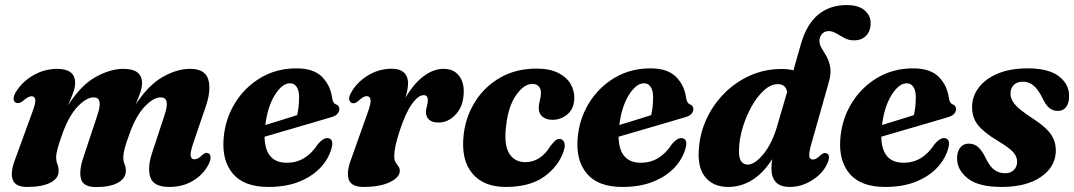

<svg xmlns="http://www.w3.org/2000/svg" viewBox="-20 -746 4353 778"><path d="M316.5 -104 375 -280.5Q399 -351.5 359.5 -351.5Q330.5 -351.5 295.2 -314.8Q260 -278 234 -207Q220 -168.5 213.8 -145.5Q207.5 -122.5 207.5 -108Q207.5 -93.5 212.5 -81Q217.5 -68.5 217.5 -52.5Q217.5 -23 184 -5.8Q150.5 11.5 89.5 11.5Q41.5 11.5 31.2 -18.8Q21 -49 42.5 -103.5L111.5 -293Q125 -328.5 123 -342.2Q121 -356 108 -356Q94 -356 70.5 -335Q55.5 -325 45.5 -329.5Q36 -332.5 35.2 -344.8Q34.5 -357 44 -372.5Q69.5 -415 115 -441Q160.5 -467 211.5 -467Q284.5 -467 284.5 -410Q284.5 -391 275.8 -368Q267 -345 255.5 -319Q308 -401 367.5 -434Q427 -467 480 -467Q556 -467 555.5 -409Q555.5 -391 547.8 -369Q540 -347 530 -323Q581 -401 639 -434Q697 -467 750.5 -467Q812 -467 824.2 -423Q836.5 -379 813 -312.5L762 -162.5Q750.5 -128.5 752.8 -114.5Q755 -100.5 767.5 -100.5Q775 -100.5 782.5 -104.5Q790 -108.5 801.5 -119.5Q815 -130 823.5 -125Q832 -122 833.2 -110.2Q834.5 -98.5 825 -79.5Q804 -39 762.5 -13.8Q721 11.5 666 11.5Q603 11.5 589.5 -26.8Q576 -65 596.5 -127L647 -280.5Q671 -351.5 631 -351.5Q602 -351.5 566.5 -314.2Q531 -277 505 -204.5Q490.5 -166 485 -143.5Q479.5 -121 479.5 -108Q479.5 -93 484.8 -80.8Q490 -68.5 490 -53Q489.5 -23 457.8 -5.5Q426 12 369.5 12Q317.5 12 308.5 -20.2Q299.5 -52.5 316.5 -104Z M1325.5 -154Q1316.5 -110.5 1284 -72.8Q1251.5 -35 1197 -11.8Q1142.5 11.5 1068 11.5Q969.5 11.5 924.2 -41.5Q879 -94.5 886 -183.5Q892 -262.5 931.5 -327.2Q971 -392 1035.5 -430.5Q1100 -469 1181 -469Q1251 -469 1285.2 -434.2Q1319.5 -399.5 1326 -348Q1329.5 -327 1341.5 -323Q1354.5 -318.5 1355 -304.5Q1355 -294 1347.2 -284.8Q1339.5 -275.5 1318.5 -270Q1291 -262 1244.5 -248.2Q1198 -234.5 1146.2 -219.5Q1094.5 -204.5 1052 -192Q1054 -86.5 1142.5 -86.5Q1219.5 -86.5 1268 -162Q1290.5 -188 1307.5 -186.5Q1330.5 -184.5 1325.5 -154ZM1155 -408.5Q1123.5 -408.5 1094 -361.5Q1064.5 -314.5 1055 -239.5Q1087.5 -249.5 1122.5 -260.2Q1157.5 -271 1184 -279.5Q1191.5 -309 1192 -352Q1192 -378 1182.5 -393.2Q1173 -408.5 1155 -408.5Z M1409 -328Q1399.5 -329.5 1395.8 -339.8Q1392 -350 1400.5 -366.5Q1422.5 -409.5 1468 -438.5Q1513.5 -467.5 1568 -467.5Q1600.5 -467.5 1617 -451.8Q1633.5 -436 1633.5 -409Q1633.5 -396.5 1630.5 -381.2Q1627.5 -366 1623 -350Q1656.5 -407.5 1696.5 -437.2Q1736.5 -467 1777.5 -467Q1817.5 -467 1839.2 -440Q1861 -413 1859 -369Q1857 -314.5 1826.5 -282Q1796 -249.5 1757.5 -249.5Q1730 -249.5 1718 -261.8Q1706 -274 1706 -290.5Q1706 -303.5 1709.8 -315.5Q1713.5 -327.5 1713.5 -340.5Q1713.5 -360.5 1697 -360.5Q1675 -360.5 1649.2 -324.8Q1623.5 -289 1599 -214.5Q1587.5 -178.5 1582.5 -154.8Q1577.5 -131 1577.5 -112Q1577.5 -97.5 1583 -88.5Q1588.5 -79.5 1594.2 -72Q1600 -64.5 1600 -54Q1600 -27.5 1559.8 -8Q1519.5 11.5 1453.5 11.5Q1402.5 11.5 1392.8 -19.8Q1383 -51 1404.5 -105.5L1470.5 -291.5Q1483.5 -326.5 1481.5 -341.5Q1479.5 -356.5 1466 -356.5Q1459 -356.5 1451.2 -352Q1443.5 -347.5 1431 -336Q1418.5 -325.5 1409 -328Z M2137 -406Q2103.5 -406 2071.8 -361.2Q2040 -316.5 2031 -238Q2021 -161 2042.8 -125Q2064.5 -89 2108.5 -89Q2171.5 -89 2211.5 -156Q2222 -168.5 2229.5 -175.8Q2237 -183 2247.5 -183Q2259 -183 2265.5 -170.8Q2272 -158.5 2264.5 -135Q2244 -72.5 2185.5 -30.5Q2127 11.5 2029.5 11.5Q1938.5 11.5 1892.8 -44.5Q1847 -100.5 1859 -201.5Q1867.5 -274.5 1905.8 -335Q1944 -395.5 2007.5 -431.8Q2071 -468 2154 -468Q2207.5 -468 2242 -450.5Q2276.5 -433 2292.5 -405Q2308.5 -377 2307 -345.5Q2305.5 -304.5 2279 -282.5Q2252.5 -260.5 2219 -260.5Q2192.5 -260.5 2177.5 -273.8Q2162.5 -287 2163 -309Q2163.5 -325.5 2167.5 -339Q2171.5 -352.5 2172 -370Q2172 -386 2163 -396Q2154 -406 2137 -406Z M2760 -154Q2751 -110.5 2718.5 -72.8Q2686 -35 2631.5 -11.8Q2577 11.5 2502.5 11.5Q2404 11.5 2358.8 -41.5Q2313.5 -94.5 2320.5 -183.5Q2326.5 -262.5 2366 -327.2Q2405.5 -392 2470 -430.5Q2534.5 -469 2615.5 -469Q2685.5 -469 2719.8 -434.2Q2754 -399.5 2760.5 -348Q2764 -327 2776 -323Q2789 -318.5 2789.5 -304.5Q2789.5 -294 2781.8 -284.8Q2774 -275.5 2753 -270Q2725.5 -262 2679 -248.2Q2632.5 -234.5 2580.8 -219.5Q2529 -204.5 2486.5 -192Q2488.5 -86.5 2577 -86.5Q2654 -86.5 2702.5 -162Q2725 -188 2742 -186.5Q2765 -184.5 2760 -154ZM2589.5 -408.5Q2558 -408.5 2528.5 -361.5Q2499 -314.5 2489.5 -239.5Q2522 -249.5 2557 -260.2Q2592 -271 2618.5 -279.5Q2626 -309 2626.5 -352Q2626.5 -378 2617 -393.2Q2607.5 -408.5 2589.5 -408.5Z M3331.5 -81Q3311.5 -40.5 3269 -14.5Q3226.5 11.5 3180.5 11.5Q3142 11.5 3124 -7.8Q3106 -27 3106 -62.5Q3106 -80.5 3109 -101Q3073 -44.5 3027.8 -16.5Q2982.5 11.5 2931 11.5Q2868 11.5 2835.8 -30.8Q2803.5 -73 2813 -154.5Q2818.5 -213.5 2845.5 -269.5Q2872.5 -325.5 2917.2 -370Q2962 -414.5 3020.8 -440.5Q3079.5 -466.5 3148 -466.5Q3173.5 -466.5 3195 -461L3225.5 -568Q3249.5 -650 3296.8 -687.8Q3344 -725.5 3410.5 -725.5Q3459 -725.5 3483.5 -704Q3508 -682.5 3508 -653.5Q3508 -620.5 3489.8 -601.5Q3471.5 -582.5 3440.5 -582.5Q3419 -582.5 3401.8 -591.8Q3384.5 -601 3369 -610.5Q3353.5 -620 3338 -620Q3321.5 -620 3311.5 -609.2Q3301.5 -598.5 3300.5 -582Q3300 -566.5 3309.2 -551.2Q3318.5 -536 3329 -517.8Q3339.5 -499.5 3344 -474.2Q3348.5 -449 3338.5 -413.5L3267.5 -162.5Q3257.5 -127.5 3259.2 -113.5Q3261 -99.5 3274 -99.5Q3287.5 -99.5 3307 -119Q3320 -129.5 3329.5 -124.5Q3348 -117.5 3331.5 -81ZM2974.5 -140.5Q2973 -107 2983 -93Q2993 -79 3009.5 -79Q3038.5 -79 3073.8 -122Q3109 -165 3130 -238L3169.5 -373.5Q3164 -405 3131.5 -405Q3103.5 -405 3076 -380.2Q3048.5 -355.5 3026 -315.5Q3003.5 -275.5 2989.5 -229.2Q2975.5 -183 2974.5 -140.5Z M3824.5 -154Q3815.5 -110.5 3783 -72.8Q3750.5 -35 3696 -11.8Q3641.5 11.5 3567 11.5Q3468.5 11.5 3423.2 -41.5Q3378 -94.5 3385 -183.5Q3391 -262.5 3430.5 -327.2Q3470 -392 3534.5 -430.5Q3599 -469 3680 -469Q3750 -469 3784.2 -434.2Q3818.5 -399.5 3825 -348Q3828.5 -327 3840.5 -323Q3853.5 -318.5 3854 -304.5Q3854 -294 3846.2 -284.8Q3838.5 -275.5 3817.5 -270Q3790 -262 3743.5 -248.2Q3697 -234.5 3645.2 -219.5Q3593.5 -204.5 3551 -192Q3553 -86.5 3641.5 -86.5Q3718.5 -86.5 3767 -162Q3789.5 -188 3806.5 -186.5Q3829.5 -184.5 3824.5 -154ZM3654 -408.5Q3622.5 -408.5 3593 -361.5Q3563.5 -314.5 3554 -239.5Q3586.5 -249.5 3621.5 -260.2Q3656.5 -271 3683 -279.5Q3690.5 -309 3691 -352Q3691 -378 3681.5 -393.2Q3672 -408.5 3654 -408.5Z M4052.5 -44Q4075 -44 4088.2 -57.2Q4101.5 -70.5 4101.5 -90.5Q4101.5 -111 4086.2 -128.8Q4071 -146.5 4023.5 -175Q3966.5 -209 3942.2 -240Q3918 -271 3919 -315.5Q3920 -357.5 3946.8 -392.2Q3973.5 -427 4023.5 -448Q4073.5 -469 4144.5 -469Q4228 -469 4269.8 -437.5Q4311.5 -406 4312 -359.5Q4312.5 -328.5 4300.2 -312.5Q4288 -296.5 4266.5 -296.5Q4246 -296.5 4231 -309.2Q4216 -322 4200.5 -355.5Q4185.5 -385 4167.2 -400Q4149 -415 4125 -415Q4101.5 -415 4088 -401.8Q4074.5 -388.5 4074.5 -366.5Q4074.5 -346 4090.8 -325Q4107 -304 4156.5 -271.5Q4219 -231.5 4239.8 -199.8Q4260.5 -168 4258 -127.5Q4254 -66 4195 -27.2Q4136 11.5 4038.5 11.5Q3945 11.5 3901.5 -23Q3858 -57.5 3858 -104.5Q3858.5 -132 3871 -148Q3883.5 -164 3905.5 -164Q3929 -164 3945 -148.8Q3961 -133.5 3975.5 -102.5Q3992 -69.5 4010.5 -56.8Q4029 -44 4052.5 -44Z"/></svg>

Font: Fraunces 72pt Soft
Style: Bold Italic
Weight: 700
Italic angle: -16°
Version: Version 1.000;[b76b70a41]